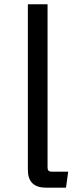

<svg xmlns="http://www.w3.org/2000/svg" viewBox="-20 -850 370 895"><path d="M109.9 -830.1H201.7V-68.8Q201.7 -49.8 219.7 -49.8H297.9L287.6 24.9H194.8Q109.9 24.9 109.9 -58.1Z"/></svg>

Font: FORM UDPGothic
Style: Regular
Weight: 400
Foundry: Pronama LLC
Version: Version 1.05101